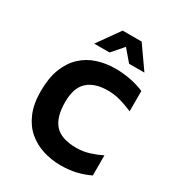

<svg xmlns="http://www.w3.org/2000/svg" viewBox="-169 -795 837 911"><g transform="rotate(30 249.5 -339.5)"><path d="M299 11Q249 11 203 -3.5Q157 -18 121 -48.5Q85 -79 64 -128.5Q43 -178 43 -247Q43 -320 63 -371Q83 -422 118 -454.5Q153 -487 199.5 -502Q246 -517 298 -517Q339 -517 380.5 -509Q422 -501 456 -486V-375Q421 -390 387.5 -399.5Q354 -409 318 -409Q247 -409 208 -374Q169 -339 169 -260Q169 -177 205 -137.5Q241 -98 323 -98Q360 -98 394.5 -109Q429 -120 457 -134V-24Q422 -7 384 2Q346 11 299 11ZM150 -569 236 -690H340L425 -569H341L288 -631L234 -569Z"/></g></svg>

Font: Maven Pro SemiBold
Style: Regular
Weight: 600
Designer: Joe Prince
Foundry: Joe Prince
Version: Version 2.103